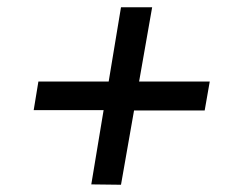

<svg xmlns="http://www.w3.org/2000/svg" viewBox="-20 -520 637 530"><path d="M73 -216 86 -295H280L314 -500H400L364 -295H559L545 -215H350L314 -10L232 -11L266 -216Z"/></svg>

Font: Von Book
Style: Italic
Weight: 400
Version: Version 4.000; ttfautohint (v1.8.4.7-5d5b)